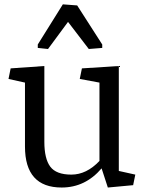

<svg xmlns="http://www.w3.org/2000/svg" viewBox="-20 -840 656 871"><path d="M93.3 -175.3V-465.3L18.6 -481.9L28.3 -529.8L181.2 -540.5V-196.8Q181.2 -120.1 208 -84Q234.9 -47.9 303.7 -47.9Q372.6 -47.9 431.2 -109.9V-465.3L341.8 -481.9L351.6 -529.8L519 -540.5V-64.5L593.8 -47.9L584 0L469.2 10.7L440.9 -76.2Q366.7 10.7 259.8 10.7Q93.3 10.7 93.3 -175.3ZM443.8 -622.6 382.8 -617.7 288.6 -740.7 197.8 -617.7 151.4 -622.6V-638.2L265.1 -820.3L330.1 -815.4L443.8 -638.2Z"/></svg>

Font: NoticiaText-Regular
Style: Regular
Weight: 400
Designer: JM Sole
Foundry: JM Sole
Version: Version 1.003